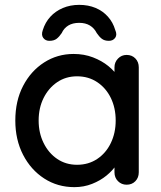

<svg xmlns="http://www.w3.org/2000/svg" viewBox="-20 -760 661 790"><path d="M501 -534Q523 -534 537 -519.5Q551 -505 551 -483V-51Q551 -29 537 -14.5Q523 0 501 0Q480 0 465.5 -14.5Q451 -29 451 -51V-123L472 -120Q472 -102 457.5 -80Q443 -58 418 -37.5Q393 -17 359 -3.5Q325 10 286 10Q217 10 162 -25.5Q107 -61 75 -123Q43 -185 43 -264Q43 -345 75 -406.5Q107 -468 161.5 -503Q216 -538 283 -538Q326 -538 362.5 -524Q399 -510 426 -488Q453 -466 467.5 -441.5Q482 -417 482 -395L451 -392V-483Q451 -504 465.5 -519Q480 -534 501 -534ZM297 -82Q344 -82 380 -106Q416 -130 436 -171.5Q456 -213 456 -264Q456 -316 436 -357Q416 -398 380 -422Q344 -446 297 -446Q251 -446 215.5 -422Q180 -398 159.5 -357Q139 -316 139 -264Q139 -213 159.5 -171.5Q180 -130 215.5 -106Q251 -82 297 -82ZM306 -740Q343 -740 373 -727.5Q403 -715 424 -691.5Q445 -668 454 -637Q463 -617 454 -604.5Q445 -592 428 -592Q410 -592 399 -600.5Q388 -609 378 -624Q368 -644 350 -655Q332 -666 306 -666Q279 -666 261 -655Q243 -644 234 -624Q224 -609 213 -600.5Q202 -592 183 -592Q167 -592 158 -604Q149 -616 156 -636Q166 -668 187 -691Q208 -714 238.5 -727Q269 -740 306 -740Z"/></svg>

Font: Quicksand SemiBold
Style: Regular
Weight: 600
Designer: Andrew Paglinawan
Foundry: Andrew Paglinawan
Version: Version 3.006